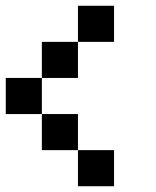

<svg xmlns="http://www.w3.org/2000/svg" viewBox="-20 -645 540 665"><path d="M250 -500V-625H375V-500ZM250 -375H125V-500H250ZM125 -375V-250H0V-375ZM125 -125V-250H250V-125ZM250 -125H375V0H250Z"/></svg>

Font: Tiny5
Style: Regular
Weight: 400
Designer: Stefan Schmidt
Foundry: Made with Bits'n'Picas by Kreative Software
Version: Version 1.002; ttfautohint (v1.8.4.7-5d5b)